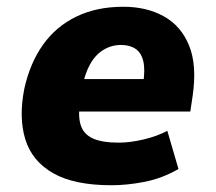

<svg xmlns="http://www.w3.org/2000/svg" viewBox="-20 -537 638 568"><path d="M310 11Q200 11 137.5 -24.5Q75 -60 55 -124.5Q35 -189 52 -275Q69 -351 107.5 -405Q146 -459 206 -488Q266 -517 345 -517Q414 -517 465 -488.5Q516 -460 539.5 -402Q563 -344 550 -254L543 -207H190L205 -303H416L403 -287Q410 -330 404 -355.5Q398 -381 381 -392.5Q364 -404 338 -404Q310 -404 286 -389.5Q262 -375 246 -346Q230 -317 222 -272L218 -243Q210 -198 218 -169.5Q226 -141 253.5 -128Q281 -115 331 -115Q365 -115 405 -124.5Q445 -134 475 -150L508 -37Q459 -9 407.5 1Q356 11 310 11Z"/></svg>

Font: Nunito Sans 7pt SemiCondensed Black
Style: Italic
Weight: 900
Width: 4
Italic angle: -9°
Designer: Vernon Adams
Foundry: Vernon Adams
Version: Version 3.101;gftools[0.9.27]